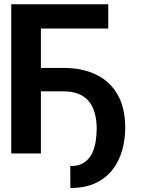

<svg xmlns="http://www.w3.org/2000/svg" viewBox="-20 -732 672 916"><path d="M496.4 -711.6V-595.9H175.1V0H33.7V-711.6ZM148.8 -296.2V-408H283.4Q372.2 -408 438.2 -376.2Q504.3 -344.5 540.8 -280.9Q577.4 -217.3 577.4 -122.2Q577.4 -67.5 563.2 -16.2Q549 35.2 518.1 76Q487.2 116.8 437.3 140.8Q387.4 164.8 315.7 164.8L315.3 60.4Q356.2 60.4 381 43.7Q405.9 27 418.9 0.4Q431.8 -26.3 436.4 -57Q441.1 -87.7 441.4 -115.8Q441.1 -296.2 283.4 -296.2Z"/></svg>

Font: Interface
Style: Bold
Weight: 700
Designer: Rasmus Andersson
Foundry: rsms
Version: Version 1.8